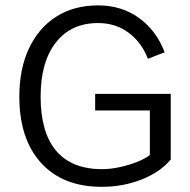

<svg xmlns="http://www.w3.org/2000/svg" viewBox="-20 -702 721 727"><path d="M340.3 -346.7H626.5V-98.1Q586.9 -50.3 516.6 -22.5Q446.3 5.4 365.2 5.4Q217.8 5.4 135.5 -85.2Q53.2 -175.8 53.2 -335.9Q53.2 -441.4 89.8 -519Q126.5 -596.7 193.4 -639.2Q260.3 -681.6 351.6 -681.6Q440.4 -681.6 506.3 -634Q572.3 -586.4 603.5 -503.9L540 -479.5Q516.1 -541.5 467 -578.1Q418 -614.7 351.1 -614.7Q249 -614.7 191.4 -541Q133.8 -467.3 133.8 -335.9Q133.8 -200.7 192.6 -131.1Q251.5 -61.5 366.2 -61.5Q397.9 -61.5 433.1 -69.1Q468.3 -76.7 499 -88.9Q529.8 -101.1 547.4 -115.2V-283.7H340.3Z"/></svg>

Font: Estedad-FD Regular
Style: FD-Regular
Weight: 400
Designer: Amin Abedi
Version: Version 7.3